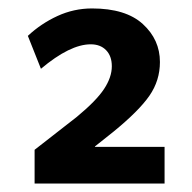

<svg xmlns="http://www.w3.org/2000/svg" viewBox="-20 -881 455 455"><path d="M198 -861Q278 -861 318.5 -824Q359 -787 359 -734Q359 -690 334 -654Q309 -618 249 -569L205 -534V-533H370V-446H62V-526L162 -604Q208 -642 226.5 -670Q245 -698 245 -724Q245 -748 231.5 -762Q218 -776 195 -776Q146 -776 77 -718L46 -796Q77 -825 116 -843Q155 -861 198 -861Z"/></svg>

Font: MartelSansBold
Style: Bold
Weight: 700
Designer: Dan Reynolds and Mathieu Réguer
Foundry: Dan Reynolds and Mathieu Réguer
Version: Version 1.002; ttfautohint (v1.1) -l 5 -r 5 -G 72 -x 0 -D la